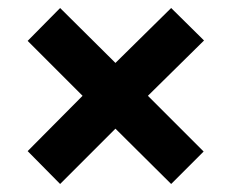

<svg xmlns="http://www.w3.org/2000/svg" viewBox="-20 -592 579 479"><path d="M407 -572 489 -491 349 -353 488 -214 407 -133 268 -271 130 -133 49 -215 186 -353 49 -490 130 -572 268 -435Z"/></svg>

Font: Noto Sans Tamil SemiCondensed ExtraBold
Style: Regular
Weight: 800
Width: 4
Designer: Jelle Bosma - Monotype Design Team
Foundry: Monotype Imaging Inc.
Version: Version 2.004; ttfautohint (v1.8.4.7-5d5b)